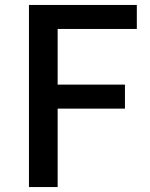

<svg xmlns="http://www.w3.org/2000/svg" viewBox="-20 -756 606 776"><path d="M97 -736V0H213V-317H485V-414H213V-639H533V-736Z"/></svg>

Font: Spoqa Han Sans Neo Medium
Style: Regular
Weight: 500
Designer: [Spoqa Han Sans Neo] Dong-huui Kim ___ Younghwa Kang ___ Yujin Lee ___ [Noto Sans] Ryoko NISHIZUKA ____ (kana & ideograp
Foundry: Spoqa (http://www.spoqa-han-sans.com)
Version: Version 1.100;hotconv 1.0.109;makeotfexe 2.5.65596